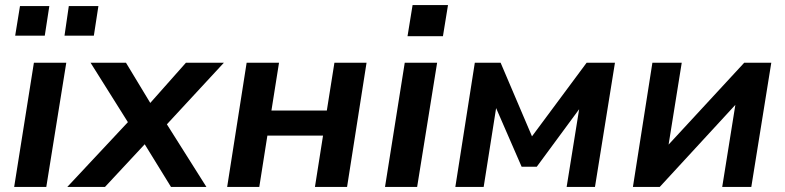

<svg xmlns="http://www.w3.org/2000/svg" viewBox="-20 -739 3104 759"><path d="M36 0 114 -491H242L163 0ZM235 -598 252 -715H369L351 -598ZM40 -598 59 -715H175L157 -598Z M246 0 507 -279V-222L338 -491H478L585 -314H558L715 -491H865L617 -223L618 -282L796 0H656L539 -190L571 -189L395 0Z M878 0 955 -491H1083L1053 -302H1272L1302 -491H1429L1352 0H1225L1257 -203H1037L1005 0Z M1591 -596 1611 -719H1751L1731 -596ZM1502 0 1580 -491H1708L1629 0Z M1780 0 1857 -491H1959L2083 -200L2299 -491H2411L2332 0H2220L2275 -342H2295L2102 -80H2042L1928 -342H1946L1892 0Z M2482 0 2559 -491H2675L2618 -136H2594L2922 -491H3029L2950 0H2835L2892 -356H2916L2588 0Z"/></svg>

Font: Nunito Sans 11pt
Style: Bold Italic
Weight: 700
Italic angle: -9°
Version: Version 3.101;gftools[0.9.27]